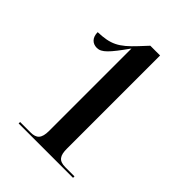

<svg xmlns="http://www.w3.org/2000/svg" viewBox="-206 -825 931 931"><g transform="rotate(45 259.5 -359.0)"><path d="M88 0H461V-10H398C353 -10 340 -32 340 -79V-718H273L234 -676C167 -604 131 -587 46 -584C46 -547 67 -527 97 -527C129 -527 155 -555 218 -644V-79C218 -27 200 -10 160 -10H88Z"/></g></svg>

Font: Noto Serif Display SemiCondensed SemiBold
Style: Regular
Weight: 600
Width: 4
Designer: Monotype Design Team
Foundry: Monotype Imaging Inc.
Version: Version 2.009